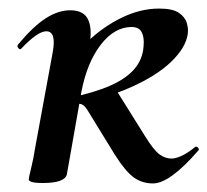

<svg xmlns="http://www.w3.org/2000/svg" viewBox="-20 -419 484 448"><path d="M80 8Q61 8 54 5.5Q47 3 47 0Q47 -4 52.5 -26Q58 -48 62 -74L103 -297Q112 -346 88 -346Q78 -346 63.5 -336Q49 -326 30 -306Q27 -302 23 -306.5Q19 -311 22 -315Q58 -358 87 -376.5Q116 -395 144 -395Q176 -395 186 -372.5Q196 -350 188 -309L170 -205L136 -12Q131 8 80 8ZM143 -173V-191Q201 -203 238 -219.5Q275 -236 294 -258.5Q313 -281 315 -311Q317 -332 310.5 -344Q304 -356 287 -356Q247 -356 215 -314.5Q183 -273 170 -205L124 -243Q148 -287 184.5 -322Q221 -357 264.5 -378Q308 -399 351 -399Q383 -399 397.5 -389Q412 -379 416 -365Q420 -351 418 -339Q413 -307 379 -274.5Q345 -242 285.5 -215.5Q226 -189 143 -173ZM337 9Q311 9 291.5 -5.5Q272 -20 248 -58L189 -154Q179 -172 171 -175.5Q163 -179 143 -173L248 -214L318 -102Q339 -68 352.5 -58.5Q366 -49 380 -49Q390 -49 404 -55.5Q418 -62 434 -75Q438 -79 442 -74.5Q446 -70 442 -67Q376 9 337 9Z"/></svg>

Font: Cormorant Light
Style: Italic
Weight: 300
Italic angle: -10°
Designer: Christian Thalmann (Catharsis Fonts)
Foundry: Catharsis Fonts
Version: Version 4.000